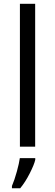

<svg xmlns="http://www.w3.org/2000/svg" viewBox="-20 -780 293 1021"><path d="M167 0H85.9V-759.8H167ZM43.5 209Q57.1 177.7 69.6 132.3Q82 86.9 85.4 61H167.5V69.8Q162.1 94.7 138.2 141.8Q114.3 189 87.4 221.2H43.5Z"/></svg>

Font: HunimalSansv1.5
Style: Regular
Weight: 400
Foundry: Ascender Corporation
Version: Version 1.10